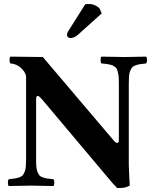

<svg xmlns="http://www.w3.org/2000/svg" viewBox="-20 -931 780 963"><path d="M23.9 2Q19.5 -2.4 19.5 -15.1Q19.5 -27.8 23.9 -32.2Q44.4 -34.2 54.9 -35.9Q65.4 -37.6 77.1 -41.7Q88.9 -45.9 93.8 -51.8Q98.6 -57.6 103.5 -68.8Q108.4 -80.1 109.6 -95Q110.8 -109.9 110.8 -132.8V-549.8Q106 -571.8 84 -591.3Q62 -610.8 32.2 -612.8Q27.8 -617.2 27.8 -629.9Q27.8 -642.6 32.2 -647L194.8 -645L548.8 -228Q561 -213.9 567.9 -213.9Q576.2 -213.9 576.2 -231V-512.2Q576.2 -529.8 575.4 -542.5Q574.7 -555.2 572 -565.4Q569.3 -575.7 567.1 -582.3Q564.9 -588.9 558.6 -594Q552.2 -599.1 547.4 -601.8Q542.5 -604.5 531.7 -606.9Q521 -609.4 512.9 -610.4Q504.9 -611.3 488.8 -612.8Q484.4 -617.2 484.4 -629.9Q484.4 -642.6 488.8 -647Q588.4 -645 605 -645Q615.2 -645 712.9 -647Q717.3 -642.6 717.3 -629.9Q717.3 -617.2 712.9 -612.8Q692.4 -610.8 681.9 -609.1Q671.4 -607.4 659.7 -603.3Q647.9 -599.1 643.1 -593.3Q638.2 -587.4 633.3 -576.2Q628.4 -564.9 627.2 -550Q626 -535.2 626 -512.2V-102.1Q626 -83.5 628.4 -42Q630.9 -0.5 630.9 0Q616.2 7.3 604.5 9.8Q592.8 12.2 567.9 12.2Q545.9 -9.8 527.8 -32.2L192.9 -430.2Q175.8 -450.2 168.9 -450.2Q161.1 -450.2 161.1 -430.2V-132.8Q161.1 -109.4 162.4 -94.2Q163.6 -79.1 168.5 -67.9Q173.3 -56.6 178 -51Q182.6 -45.4 194.8 -41.3Q207 -37.1 217 -35.6Q227.1 -34.2 248 -32.2Q252.4 -27.8 252.4 -15.1Q252.4 -2.4 248 2Q148.4 0 136.2 0Q121.6 0 23.9 2ZM407.2 -909.2Q413.1 -911.1 422.9 -911.1Q442.9 -911.1 457.8 -903.8Q472.7 -896.5 480 -887.2L490.2 -863.8L370.1 -755.9Q352.1 -740.2 332 -740.2Q326.2 -740.2 321 -744.9Q315.9 -749.5 315.9 -753.9Q315.9 -765.6 324.2 -777.8Z"/></svg>

Font: Common Serif
Style: Bold
Weight: 700
Designer: Philipp H. Poll, Khaled Hosny
Foundry: Stefan Peev, Context Ltd.
Version: Version 1.026